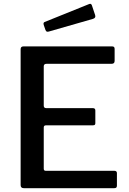

<svg xmlns="http://www.w3.org/2000/svg" viewBox="-20 -985 676 1005"><path d="M88 -727Q88 -742 102 -742H568Q580 -742 580 -729V-666Q580 -651 564 -651H224Q209 -651 209 -638V-432Q209 -419 222 -419H466Q479 -419 479 -407V-340Q479 -335 476.5 -332Q474 -329 466 -329H221Q209 -329 209 -318V-102Q209 -91 219 -91H578Q592 -91 592 -79V-13Q592 -7 589 -3.5Q586 0 578 0H105Q88 0 88 -16V-727ZM461 -957 478 -906Q483 -891 466 -886L236 -820Q229 -818 225 -819.5Q221 -821 218 -828L209 -854Q205 -867 214 -870L447 -964Q457 -968 461 -957Z"/></svg>

Font: Libre Franklin Medium
Style: Regular
Weight: 500
Designer: Pablo Impallari, Rodrigo Fuenzalida, Nhung Nguyen
Foundry: Impallari Type
Version: Version 3.000